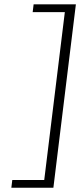

<svg xmlns="http://www.w3.org/2000/svg" viewBox="-20 -715 389 892"><path d="M32.7 157.2 37.1 121.1H185.5L281.2 -658.7H131.8L136.2 -694.8H332.5L228 157.2Z"/></svg>

Font: Muli
Style: ExtraLightItalic
Weight: 200
Italic angle: -7°
Designer: Vernon Adams
Foundry: newtypography
Version: Version 2.0; ttfautohint (v1.00rc1.2-2d82) -l 8 -r 50 -G 200